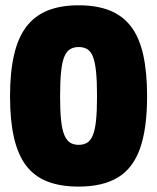

<svg xmlns="http://www.w3.org/2000/svg" viewBox="-20 -692 594 725"><path d="M276.7 12.6Q207.9 12.6 158.6 -6.8Q109.2 -26.2 78.3 -67.1Q47.5 -108 32.7 -172.8Q17.9 -237.5 17.9 -328.2Q17.9 -419.4 33 -484.6Q48 -549.8 79.4 -591.1Q110.8 -632.3 159.9 -652.2Q209 -672 276.7 -672Q345.9 -672 395 -652.2Q444.2 -632.3 475.3 -591.1Q506.4 -549.8 520.9 -484.6Q535.4 -419.4 535.4 -328.2Q535.4 -207.1 509 -132Q482.6 -56.9 425.6 -22.2Q368.6 12.6 276.7 12.6ZM277.1 -145.1Q296.1 -145.1 309.3 -153.2Q322.5 -161.4 330.7 -181.7Q339 -201.9 342.7 -237.6Q346.4 -273.3 346.4 -328.2Q346.4 -384.9 342.7 -421.2Q339 -457.5 331 -477.8Q323 -498 309.8 -506.2Q296.6 -514.4 277.1 -514.4Q258.2 -514.4 244.7 -506.2Q231.2 -498 222.8 -477.8Q214.4 -457.5 210.7 -421.2Q206.9 -384.9 206.9 -328.2Q206.9 -273.3 210.7 -237.6Q214.4 -201.9 223.1 -181.7Q231.8 -161.4 245 -153.2Q258.2 -145.1 277.1 -145.1Z"/></svg>

Font: TitilliumWeb ExtraLight
Style: Regular
Weight: 400
Designer: Mohamed Gaber, Accademia di Belle Arti di Urbino and others
Foundry: Kief Type Foundry, Accademia di Belle Arti di Urbino and others
Version: Version 3.000; ttfautohint (v1.8.2)